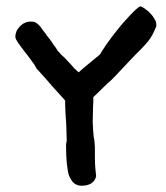

<svg xmlns="http://www.w3.org/2000/svg" viewBox="-20 -566 529 613"><path d="M479 -482C474 -469 469 -460 465 -452C461 -445 457 -439 451 -432C446 -426 440 -419 430 -409C421 -400 408 -387 392 -370C379 -356 369 -346 360 -336C352 -327 344 -319 336 -311C328 -304 320 -297 311 -288C303 -280 292 -269 278 -256C278 -247 278 -236 277 -222C277 -209 276 -194 276 -176C276 -170 277 -164 277 -155C278 -147 278 -138 279 -130C281 -122 282 -116 282 -108C283 -101 283 -95 283 -91V-63C283 -39 285 -19 287 -3C282 17 266 27 240 27C229 27 221 23 214 17C208 10 203 2 199 -9C196 -21 195 -33 193 -47C192 -62 191 -77 191 -93V-107C192 -111 193 -115 193 -118C192 -147 192 -171 190 -190C189 -210 188 -224 188 -234V-245C178 -256 166 -270 150 -287C135 -305 117 -325 96 -348C93 -355 88 -363 80 -373C73 -383 66 -392 58 -402C50 -412 44 -421 38 -429C32 -438 29 -444 29 -448C29 -460 33 -471 43 -481C53 -492 65 -497 78 -497C84 -497 88 -497 92 -495C96 -493 99 -491 103 -487C107 -483 111 -479 115 -472C120 -466 126 -458 133 -448C141 -439 146 -431 151 -423C157 -416 161 -410 164 -404C166 -402 170 -398 176 -391C183 -385 190 -378 197 -370C205 -362 211 -355 217 -348C224 -342 229 -337 231 -335C239 -342 248 -350 259 -359C271 -369 284 -380 299 -392C302 -398 309 -408 319 -423C330 -439 341 -454 355 -471C369 -489 383 -504 396 -518C410 -533 420 -542 428 -546C433 -544 438 -542 444 -537C450 -533 456 -528 461 -522C467 -516 471 -510 474 -504C478 -498 479 -493 479 -487Z"/></svg>

Font: Gaegu
Style: Bold
Weight: 700
Designer: JIKJI
Foundry: JIKJI
Version: Version 1.00